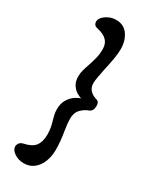

<svg xmlns="http://www.w3.org/2000/svg" viewBox="-246 -839 895 1107"><g transform="rotate(30 201.5 -285.5)"><path d="M126 206Q90 206 62.5 187.5Q35 169 35 145Q35 135 42.5 124Q50 113 66 109Q120 98 141 70.5Q162 43 162 -6Q162 -30 158 -51.5Q154 -73 148 -92Q143 -109 139.5 -125.5Q136 -142 136 -160Q136 -199 152 -225Q168 -251 189.5 -265.5Q211 -280 227 -284Q212 -287 193.5 -298.5Q175 -310 161.5 -331.5Q148 -353 148 -385Q148 -408 154 -429.5Q160 -451 168 -473Q177 -500 184.5 -529Q192 -558 192 -592Q192 -627 171.5 -648.5Q151 -670 107 -680Q91 -683 85 -691.5Q79 -700 79 -710Q79 -727 93 -742Q107 -757 129 -767Q151 -777 176 -777Q227 -777 254.5 -738Q282 -699 282 -643Q282 -614 275 -574Q268 -534 259 -496Q253 -465 248 -438.5Q243 -412 243 -396Q243 -368 259 -350Q275 -332 302 -324Q316 -320 320.5 -312Q325 -304 325 -290Q325 -255 300 -246Q274 -237 251.5 -214Q229 -191 229 -150Q229 -122 237 -72Q242 -44 245 -12.5Q248 19 248 46Q248 90 233.5 126.5Q219 163 191.5 184.5Q164 206 126 206Z"/></g></svg>

Font: Akaya Telivigala
Style: Regular
Weight: 400
Designer: Vaishnavi Murthy Yerkadithaya, Juan Luis Blanco Aristondo
Version: Version 1.002; ttfautohint (v1.8.3)